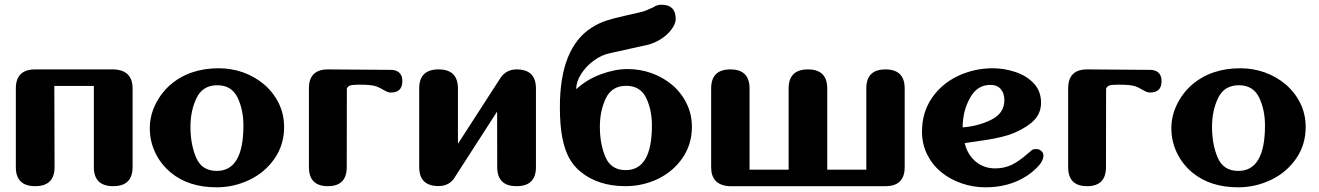

<svg xmlns="http://www.w3.org/2000/svg" viewBox="-20 -798 5652 823"><path d="M469.7 -500.5Q548.3 -496.1 548.3 -418.9V-81.5Q548.3 0 465.3 0Q382.3 0 382.3 -81.5V-429.7H212.9L213.9 -81.5Q213.9 0 130.9 0Q47.9 0 47.9 -81.5V-418.9Q47.9 -500.5 130.9 -500.5Z M1023.4 -259.8Q1023.4 -328.1 998 -380.4Q972.2 -432.6 911.6 -432.6Q849.1 -432.6 822.8 -378.4Q796.4 -324.2 796.4 -254.4Q796.4 -179.2 820.8 -122.1Q845.2 -65.4 909.2 -65.4Q1023.4 -65.4 1023.4 -259.8ZM712.4 -58.1Q668.9 -94.2 645.5 -143.6Q622.1 -192.9 622.1 -248.5Q622.1 -300.3 645 -348.1Q668 -396.5 708 -432.6Q791 -505.4 917.5 -505.4Q971.7 -505.4 1022 -487.8Q1072.3 -469.7 1112.3 -436Q1151.9 -401.9 1174.8 -355.5Q1197.8 -308.6 1197.8 -253.4Q1197.8 -177.7 1157.2 -118.7Q1116.2 -59.1 1049.8 -27.3Q982.9 4.9 908.7 4.9Q788.6 4.9 712.4 -58.1Z M1662.1 -498.5Q1704.6 -493.2 1704.6 -450.2Q1704.6 -401.4 1655.8 -401.4Q1645 -401.4 1634.8 -406.7Q1599.6 -426.3 1594.7 -427.2Q1575.2 -435.1 1520.5 -435.1Q1491.7 -435.1 1481 -431.6Q1470.7 -428.2 1466.8 -418L1466.3 -81.5Q1466.3 0 1385.3 0Q1304.2 0 1304.2 -81.5V-418.9Q1304.2 -500.5 1385.3 -500.5Z M2194.3 -500.5Q2277.3 -500.5 2277.3 -418.9V-81.5Q2277.3 0 2194.3 0Q2111.3 0 2111.3 -81.5L2110.8 -319.8L1933.1 -43.9Q1909.7 -0.5 1859.9 -0.5Q1776.9 -0.5 1776.9 -82V-418.9Q1776.9 -500.5 1859.9 -500.5Q1942.9 -500.5 1942.9 -418.9V-181.6L2126.5 -465.8Q2151.4 -500.5 2194.3 -500.5Z M2662.1 -68.8Q2774.4 -68.8 2774.4 -260.3Q2774.4 -327.1 2749.5 -378.9Q2724.1 -430.2 2664.1 -430.2Q2603 -430.2 2577.1 -377Q2551.3 -323.7 2551.3 -254.9Q2551.3 -180.7 2575.2 -125Q2599.1 -68.8 2662.1 -68.8ZM2923.3 -354Q2945.8 -308.1 2945.8 -253.9Q2945.8 -179.7 2905.8 -121.1Q2865.7 -63 2800.3 -31.2Q2734.4 0 2661.6 0Q2543.9 0 2468.3 -62Q2438.5 -86.4 2419.4 -121.1Q2400.4 -155.8 2390.1 -209Q2379.9 -262.7 2379.9 -338.4Q2379.9 -593.8 2517.1 -680.2Q2545.9 -698.7 2578.6 -709.5Q2611.3 -720.2 2658.7 -730.5Q2705.6 -740.7 2729 -746.6Q2750 -752 2779.8 -766.6Q2795.9 -777.8 2814.9 -777.8Q2876.5 -777.8 2876.5 -716.3Q2876.5 -695.3 2856 -668.9Q2835 -642.1 2803.7 -625Q2772.5 -607.4 2736.8 -601.6L2593.8 -569.8Q2558.1 -562.5 2524.4 -537.6Q2491.2 -513.2 2470.2 -479.5Q2449.7 -446.3 2449.7 -415.5Q2494.6 -457 2555.2 -479.5Q2615.7 -502 2670.4 -502Q2723.6 -502 2772.9 -484.4Q2822.3 -466.8 2861.8 -433.6Q2900.9 -399.9 2923.3 -354Z M3775.4 -500.5Q3857.9 -500.5 3857.9 -418.9V-81.5Q3857.9 0 3775.4 0H3106.4Q3028.3 -4.4 3028.3 -81.5V-418.9Q3028.3 -500.5 3110.8 -500.5Q3192.9 -500.5 3192.9 -418.9V-70.8H3360.4V-418.9Q3360.4 -500.5 3443.4 -500.5Q3525.9 -500.5 3525.9 -418.9V-70.8H3693.4V-418.9Q3693.4 -500.5 3775.4 -500.5Z M4229 -284.7Q4285.2 -312.5 4285.2 -368.7Q4285.2 -398.4 4269.5 -416.5Q4253.9 -434.1 4224.6 -434.1Q4168.5 -434.1 4137.7 -377.9Q4106.4 -321.8 4106.4 -252Q4172.4 -256.8 4229 -284.7ZM4161.6 -106Q4197.3 -76.2 4245.6 -76.2Q4284.2 -76.2 4316.4 -91.3Q4348.1 -106.9 4381.8 -136.7Q4398.4 -150.9 4404.3 -155.3Q4409.7 -159.2 4423.3 -159.2Q4434.1 -159.2 4443.4 -150.9Q4452.6 -143.1 4452.6 -131.8Q4452.6 -106.9 4425.3 -80.1Q4398.4 -53.2 4370.6 -37.6Q4299.8 4.9 4203.1 4.9Q4152.3 4.9 4103 -11.7Q4053.7 -28.3 4015.1 -59.6Q3977.1 -90.3 3954.6 -135.3Q3932.1 -179.7 3932.1 -233.9Q3932.1 -315.4 3974.1 -377.4Q4016.1 -439 4085.9 -472.2Q4156.2 -505.4 4235.8 -505.4Q4283.7 -505.4 4331.5 -489.7Q4379.4 -474.1 4411.1 -440.9Q4442.4 -407.7 4442.4 -357.4Q4442.4 -306.6 4401.9 -272.5Q4360.8 -238.8 4304.2 -219.7Q4277.8 -211.4 4246.1 -205.1Q4214.8 -198.7 4175.3 -193.4Q4135.3 -187.5 4115.2 -184.6Q4126.5 -136.2 4161.6 -106Z M4916.5 -498.5Q4959 -493.2 4959 -450.2Q4959 -401.4 4910.2 -401.4Q4899.4 -401.4 4889.2 -406.7Q4854 -426.3 4849.1 -427.2Q4829.6 -435.1 4774.9 -435.1Q4746.1 -435.1 4735.4 -431.6Q4725.1 -428.2 4721.2 -418L4720.7 -81.5Q4720.7 0 4639.6 0Q4558.6 0 4558.6 -81.5V-418.9Q4558.6 -500.5 4639.6 -500.5Z M5402.3 -259.8Q5402.3 -328.1 5377 -380.4Q5351.1 -432.6 5290.5 -432.6Q5228 -432.6 5201.7 -378.4Q5175.3 -324.2 5175.3 -254.4Q5175.3 -179.2 5199.7 -122.1Q5224.1 -65.4 5288.1 -65.4Q5402.3 -65.4 5402.3 -259.8ZM5091.3 -58.1Q5047.9 -94.2 5024.4 -143.6Q5001 -192.9 5001 -248.5Q5001 -300.3 5023.9 -348.1Q5046.9 -396.5 5086.9 -432.6Q5169.9 -505.4 5296.4 -505.4Q5350.6 -505.4 5400.9 -487.8Q5451.2 -469.7 5491.2 -436Q5530.8 -401.9 5553.7 -355.5Q5576.7 -308.6 5576.7 -253.4Q5576.7 -177.7 5536.1 -118.7Q5495.1 -59.1 5428.7 -27.3Q5361.8 4.9 5287.6 4.9Q5167.5 4.9 5091.3 -58.1Z"/></svg>

Font: inglobal
Style: Bold
Weight: 700
Designer: Andrey Kochetov, Denis Davydov, Evgeny Yurtaev
Foundry: inglobal.ru
Version: Version 1.00 September 25, 2014, initial release